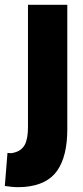

<svg xmlns="http://www.w3.org/2000/svg" viewBox="-62 -564 345 796"><path d="M217 -28Q217 83 175.5 143Q134 203 39 211Q28 212 14 212Q0 212 -14.5 210.5Q-29 209 -42 207L-31 70Q-23 71 -17 71Q-11 71 -5 69Q26 62 40 37.5Q54 13 54 -37V-544H217Z"/></svg>

Font: Georama ExtraCondensed Thin
Style: Bold
Weight: 700
Version: Version 1.001